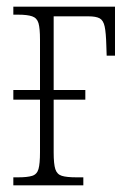

<svg xmlns="http://www.w3.org/2000/svg" viewBox="-20 -556 380 576"><path d="M20 0V-24H34Q62 -24 76.5 -28.5Q91 -33 95.5 -49Q100 -65 100 -99V-257H20V-286H100V-437Q100 -471 95.5 -486.5Q91 -502 76.5 -507Q62 -512 34 -512H20V-536H325V-389H300L299 -419Q298 -458 294 -476.5Q290 -495 279 -501Q268 -507 245 -507H141V-286H236V-257H141V-99Q141 -64 146 -48.5Q151 -33 165.5 -28.5Q180 -24 210 -24H230V0Z"/></svg>

Font: Noto Serif ExtraCondensed ExtraLight
Style: Regular
Weight: 200
Width: 2
Designer: Monotype Design Team
Foundry: Monotype Imaging Inc.
Version: Version 2.015